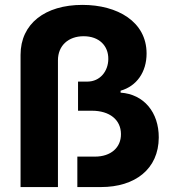

<svg xmlns="http://www.w3.org/2000/svg" viewBox="-20 -757 704 777"><path d="M63.2 -535.2V0H214.5V-513.1C214.5 -572.1 256.4 -610.4 318.5 -610.4C381.4 -610.4 419 -571.4 418.3 -518.1C418 -468.8 384.9 -426.8 333.5 -426.8H295.8V-308.9H351.9C424.4 -308.9 469.1 -271.7 469.5 -214.8C470.2 -159.8 428.6 -123.2 364.3 -123.2H293V0H388.5C526.6 0 621.8 -72.8 622.5 -200.3C622.9 -302.2 562.5 -375.7 468 -382.1V-389.9C533 -408.4 573.2 -465.2 573.2 -540.5C573.2 -669.7 454.9 -737.2 313.6 -737.2C162.3 -737.2 63.2 -660.9 63.2 -535.2Z"/></svg>

Font: GiG Sans
Style: Bold
Weight: 700
Designer: Andreas Faust
Version: Version 1.100;FEAKit 1.0